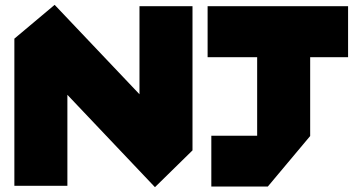

<svg xmlns="http://www.w3.org/2000/svg" viewBox="-20 -750 1463 775"><path d="M757 -144 543 -336V-725H757ZM38 0V-593L252 -399V0ZM605 5 38 -593V-594L200 -730H201L757 -144V-143L606 5ZM1018 -202V-519L1189 -725H1232V-202ZM833 3V-202H1232V-201L1061 3ZM818 -519V-725H1189L1018 -519ZM1232 -519V-725H1385V-519Z"/></svg>

Font: Foldit ExtraBold
Style: Regular
Weight: 800
Version: Version 1.003